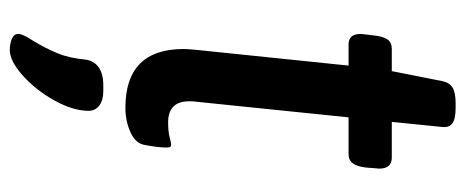

<svg xmlns="http://www.w3.org/2000/svg" viewBox="-292 -398 927 382"><g transform="rotate(90 171.0 -206.5)"><path d="M77 -109Q77 -117 79 -137L110 -437H68Q47 -437 47 -461L48 -471L50 -487Q52 -506 58 -514.5Q64 -523 77 -523H121L141 -624Q144 -638 154 -644Q164 -650 185 -650H194Q216 -650 225 -643.5Q234 -637 232 -622L222 -523H293Q315 -523 315 -498L314 -487L313 -473Q311 -454 304.5 -445.5Q298 -437 286 -437H213L182 -135Q181 -129 181 -120Q181 -78 223 -78Q241 -78 252.5 -81Q264 -84 267 -84Q270 -84 271.5 -82.5Q273 -81 273 -75Q273 -58 268 -32Q265 -13 242.5 -3Q220 7 194 7Q77 7 77 -109ZM47 220Q47 211 61 190Q76 165 85.5 142Q95 119 98 87Q100 70 113 60.5Q126 51 149 51H161Q179 51 189.5 59Q200 67 200 80Q200 111 179.5 148Q159 185 130 211Q101 237 79 237Q67 237 57 233Q47 229 47 220Z"/></g></svg>

Font: Asap-MediumItalic
Style: Italic
Weight: 500
Italic angle: -6°
Designer: Pablo Cosgaya
Foundry: Omnibus-Type
Version: Version 2.000; ttfautohint (v1.8)